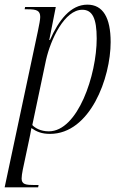

<svg xmlns="http://www.w3.org/2000/svg" viewBox="-37 -566 524 826"><path d="M126 -432 -17 240H127L129 230H112C73 230 56 227 56 202C56 193 58 179 61 164L88 37C92 20 94 7 98 -15C121 1 143 10 178 10C351 10 439 -231 439 -385C439 -490 406 -546 339 -546C266 -546 215 -478 178 -394H175L203 -536H71L69 -526H82C120 -526 136 -521 136 -493C136 -482 132 -461 126 -432ZM173 -1C137 -1 113 -16 102 -28L161 -308C181 -397 241 -524 317 -524C360 -524 379 -488 379 -400C379 -244 298 -1 173 -1Z"/></svg>

Font: Noto Serif Display Condensed Light
Style: Italic
Weight: 300
Width: 3
Italic angle: -12°
Designer: Monotype Design Team
Foundry: Monotype Imaging Inc.
Version: Version 2.009